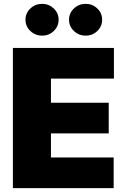

<svg xmlns="http://www.w3.org/2000/svg" viewBox="-20 -976 662 996"><path d="M46.9 0V-727.3H571V-568.2H244.3V-443.2H544V-284.1H244.3V-159.1H569.6V0ZM198.9 -791.2Q162.6 -791.2 137.4 -815.3Q112.2 -839.5 112.2 -873.6Q112.2 -907.7 137.4 -931.8Q162.6 -956 198.9 -956Q234 -956 259.1 -931.8Q284.1 -907.7 284.1 -873.6Q284.1 -839.5 259.1 -815.3Q234 -791.2 198.9 -791.2ZM424.7 -791.2Q388.5 -791.2 363.3 -815.3Q338.1 -839.5 338.1 -873.6Q338.1 -907.7 363.3 -931.8Q388.5 -956 424.7 -956Q459.9 -956 484.9 -931.8Q509.9 -907.7 509.9 -873.6Q509.9 -839.5 484.9 -815.3Q459.9 -791.2 424.7 -791.2Z"/></svg>

Font: Inter UI Black
Style: Regular
Weight: 900
Designer: Rasmus Andersson
Foundry: rsms
Version: 3.2;8d6f07862